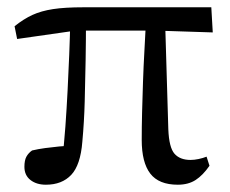

<svg xmlns="http://www.w3.org/2000/svg" viewBox="-20 -494 632 527"><path d="M27 -387 20 -422Q45 -442 69 -453Q93 -464 125.5 -469Q158 -474 209 -474H560L564 -405L409 -410H188ZM468 13Q416 13 392.5 -17.5Q369 -48 369 -110Q369 -145 370 -185.5Q371 -226 372.5 -269.5Q374 -313 376.5 -357Q379 -401 381 -442H433L442 -139Q444 -89 459 -72Q474 -55 503 -55Q513 -55 525 -57.5Q537 -60 547 -64L555 -39Q537 -13 517 0Q497 13 468 13ZM150 -48Q156 -98 159.5 -147Q163 -196 165.5 -245Q168 -294 170 -343.5Q172 -393 173 -442H216Q216 -385 215 -328Q214 -271 212.5 -215Q211 -159 206 -105Q201 -41 175.5 -14Q150 13 106 13Q80 13 63.5 0Q47 -13 47 -36Q47 -54 52.5 -64Q58 -74 68 -81Q85 -85 103.5 -87.5Q122 -90 142.5 -92Q163 -94 184 -94Z"/></svg>

Font: Adobe Variable Font Prototype
Style: Regular
Weight: 389
Designer: Frank Grießhammer
Foundry: Adobe
Version: Version 1.004;hotconv 1.0.113;makeotfexe 2.5.65598